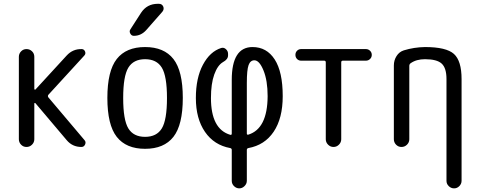

<svg xmlns="http://www.w3.org/2000/svg" viewBox="-20 -780 2540 1019"><path d="M80.1 -41V-478.5Q80.1 -495.1 91.8 -507.3Q103.5 -519.5 120.6 -519.5Q137.7 -519.5 149.9 -507.8Q162.1 -496.1 162.1 -478.5V-307.6Q162.1 -305.7 164.1 -304.7Q166 -303.7 168 -304.7L334 -485.4Q366.2 -520.5 413.1 -519.5Q425.8 -519.5 431.2 -507.3Q436.5 -495.1 427.7 -485.4L236.3 -276.4Q232.4 -270.5 236.3 -263.7L428.7 -36.1Q437.5 -26.4 431.6 -13.2Q425.8 0 412.1 0Q364.3 0 334 -36.1L168 -232.4Q166 -234.4 164.1 -233.4Q162.1 -232.4 162.1 -230.5V-41Q162.1 -24.4 149.9 -12.2Q137.7 0 120.6 0Q103.5 0 91.8 -12.2Q80.1 -24.4 80.1 -41Z M838.9 -420.9Q811.5 -465.8 750 -465.8Q688.5 -465.8 661.1 -420.9Q633.8 -376 633.8 -259.8Q633.8 -143.6 661.1 -98.6Q688.5 -53.7 750 -53.7Q811.5 -53.7 838.9 -98.6Q866.2 -143.6 866.2 -259.8Q866.2 -376 838.9 -420.9ZM900.4 -53.7Q850.6 9.8 750 9.8Q649.4 9.8 599.6 -53.7Q549.8 -117.2 549.8 -260.3Q549.8 -403.3 599.6 -466.8Q649.4 -530.3 750 -530.3Q850.6 -530.3 900.4 -466.8Q950.2 -403.3 950.2 -260.3Q950.2 -117.2 900.4 -53.7ZM817.4 -759.8H823.2Q839.8 -759.8 846.2 -745.6Q852.5 -731.4 841.8 -717.8L755.9 -620.1Q728.5 -589.8 690.4 -589.8Q677.7 -589.8 671.4 -602.1Q665 -614.3 671.9 -624L728.5 -711.9Q759.8 -759.8 817.4 -759.8Z M1290 -339.8V-71.3Q1290 -63.5 1297.9 -65.4Q1399.4 -96.7 1400.4 -269.5Q1400.4 -352.5 1378.4 -406.2Q1356.4 -460 1330.1 -460Q1308.6 -460 1299.3 -434.6Q1290 -409.2 1290 -339.8ZM1202.1 5.9Q1116.2 -9.8 1067.9 -80.1Q1019.5 -150.4 1019.5 -259.8Q1019.5 -366.2 1057.1 -436.5Q1094.7 -506.8 1154.3 -525.4Q1168 -529.3 1179.2 -519Q1190.4 -508.8 1190.4 -494.1V-486.3Q1190.4 -464.8 1163.1 -450.2Q1134.8 -433.6 1117.2 -384.8Q1099.6 -335.9 1099.6 -259.8Q1099.6 -94.7 1202.1 -64.5Q1210 -62.5 1210 -71.3V-355.5Q1210 -530.3 1320.3 -530.3Q1395.5 -530.3 1438 -464.4Q1480.5 -398.4 1480.5 -269.5Q1480.5 -152.3 1432.6 -81.1Q1384.8 -9.8 1297.9 5.9Q1290 7.8 1290 15.6V179.7Q1290 195.3 1277.8 207.5Q1265.6 219.7 1250 219.7Q1234.4 219.7 1222.2 208Q1210 196.3 1210 179.7V15.6Q1210 7.8 1202.1 5.9Z M1578.1 -458Q1565.4 -458 1556.6 -466.8Q1547.9 -475.6 1547.9 -488.8Q1547.9 -502 1556.6 -510.7Q1565.4 -519.5 1578.1 -519.5H1921.9Q1934.6 -519.5 1943.8 -510.7Q1953.1 -502 1953.1 -488.8Q1953.1 -475.6 1943.8 -466.8Q1934.6 -458 1921.9 -458H1799.8Q1791 -458 1791 -449.2V-41Q1791 -24.4 1778.8 -12.2Q1766.6 0 1750 0Q1733.4 0 1721.2 -12.2Q1709 -24.4 1709 -41V-449.2Q1709 -458 1700.2 -458Z M2070.3 -41V-432.6Q2070.3 -460 2084.5 -482.4Q2098.6 -504.9 2123 -512.7Q2176.8 -529.3 2235.4 -530.3Q2348.6 -530.3 2389.2 -493.7Q2429.7 -457 2429.7 -360.4V179.7Q2429.7 195.3 2418 207.5Q2406.2 219.7 2390.1 219.7Q2374 219.7 2361.8 208Q2349.6 196.3 2349.6 179.7V-360.4Q2349.6 -418.9 2324.2 -442.4Q2298.8 -465.8 2235.4 -465.8Q2189.5 -465.8 2159.2 -444.3Q2152.3 -439.5 2152.3 -429.7V-41Q2152.3 -24.4 2140.1 -12.2Q2127.9 0 2110.8 0Q2093.8 0 2082 -12.2Q2070.3 -24.4 2070.3 -41Z"/></svg>

Font: Rounded Mgen+ 1mn regular
Style: Regular
Weight: 400
Designer: [Source Han Sans]
Ryoko NISHIZUKA  (kana & ideographs); Paul D. Hunt (Latin, Greek & Cyrillic); Wenlong ZHANG  (bopomofo
Version: Version 1.059.20150602